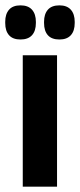

<svg xmlns="http://www.w3.org/2000/svg" viewBox="-28 -697 300 717"><path d="M57 0V-490.5H185V0ZM48.5 -549.5Q20 -549.5 5.8 -565.5Q-8.5 -581.5 -8.5 -611V-615.5Q-8.5 -644.5 5.8 -660.8Q20 -677 48.5 -677Q77 -677 91.5 -660.8Q106 -644.5 106 -615.5V-611Q106 -581.5 91.5 -565.5Q77 -549.5 48.5 -549.5ZM194 -549.5Q165 -549.5 150.8 -565.5Q136.5 -581.5 136.5 -611V-615.5Q136.5 -644.5 150.8 -660.8Q165 -677 194 -677Q222 -677 236.5 -660.8Q251 -644.5 251 -615.5V-611Q251 -581.5 236.5 -565.5Q222 -549.5 194 -549.5Z"/></svg>

Font: Anek Bangla Medium SemiBold
Style: Regular
Weight: 600
Version: Version 1.003